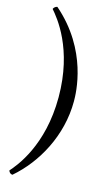

<svg xmlns="http://www.w3.org/2000/svg" viewBox="-137 -756 573 1006"><g transform="rotate(15 149.0 -252.5)"><path d="M254 -252C254 -297 250 -528 42 -708C32 -706 24 -699 21 -691C54 -653 171 -515 171 -252C171 11 53 149 21 185C24 195 31 202 42 203C161 101 254 -66 254 -252Z"/></g></svg>

Font: Libertinus Serif
Style: Regular
Weight: 400
Designer: Philipp H. Poll, Khaled Hosny
Foundry: Caleb Maclennan
Version: Version 7.050;RELEASE